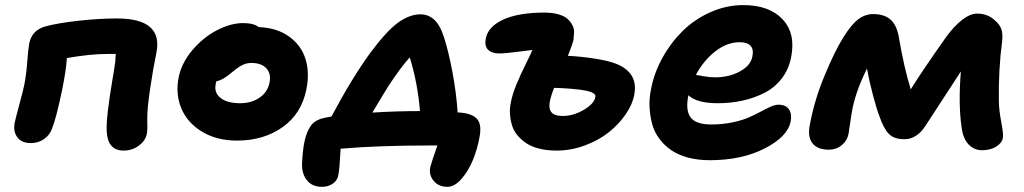

<svg xmlns="http://www.w3.org/2000/svg" viewBox="-20 -577 4000 750"><path d="M462.9 11.2Q401.9 11.2 397 -61Q395 -91.8 401.6 -146.2Q408.2 -200.7 418.2 -259.5Q428.2 -318.4 430.2 -335.9Q430.7 -341.3 431.2 -351.3Q431.6 -361.3 432.1 -366.2H399.9Q330.6 -366.2 241.2 -350.1Q238.8 -305.7 223.1 -228Q199.2 -112.8 183.1 -74.2Q173.8 -48.8 151.6 -33.4Q129.4 -18.1 100.1 -18.1Q64.5 -18.1 47.9 -40.5Q31.2 -63 37.1 -96.2Q41 -115.2 55.7 -169.2Q70.3 -223.1 75.2 -247.1Q82.5 -284.2 86.4 -335.4Q90.3 -386.7 94.2 -407.2Q104.5 -459.5 158.2 -474.1Q208 -487.3 287.6 -496.1Q367.2 -504.9 437 -504.9Q527.8 -504.9 566.2 -471.2Q604.5 -437.5 590.8 -370.1Q578.6 -312.5 566.7 -232.4Q554.7 -152.3 555.2 -110.8Q555.2 -105.5 555.4 -95.7Q555.7 -85.9 555.7 -80.1Q555.7 -74.2 555.2 -66.7Q554.7 -59.1 553.2 -53.2Q547.9 -26.9 522 -7.8Q496.1 11.2 462.9 11.2Z M905.8 -27.8Q827.1 -27.8 769.8 -62.3Q712.4 -96.7 688.7 -152.8Q665 -209 677.7 -273.9Q689 -331.1 731.4 -381.1Q773.9 -431.2 827.6 -459Q881.3 -486.8 929.7 -486.8Q971.2 -486.8 990.7 -471.2Q1062.5 -468.3 1109.9 -433.8Q1157.2 -399.4 1173.6 -345.9Q1189.9 -292.5 1176.8 -228Q1157.7 -132.3 1083.5 -80.1Q1009.3 -27.8 905.8 -27.8ZM822.8 -249Q815.4 -215.3 841.3 -194.6Q867.2 -173.8 918 -173.8Q962.4 -173.8 993.9 -195.6Q1025.4 -217.3 1032.7 -253.9Q1040 -289.1 1020.5 -310.1Q1001 -331.1 961.9 -331.1Q941.9 -331.1 924.8 -322Q907.7 -313 882.8 -292Q850.1 -263.7 825.7 -259.8Q822.8 -253.9 822.8 -249Z M1727.5 152.8Q1693.4 152.8 1674.1 129.6Q1654.8 106.4 1660.6 76.2Q1663.1 64.5 1688.5 -8.8H1662.6Q1456.5 -8.8 1310.5 3.9Q1306.6 82 1301.8 106Q1298.3 127.9 1280 140.4Q1261.7 152.8 1237.8 152.8Q1200.2 152.8 1179.9 128.4Q1159.7 104 1159.7 65.9Q1161.6 17.1 1168.5 -20Q1176.3 -59.6 1192.9 -84Q1209.5 -108.4 1245.6 -116.2Q1255.9 -118.7 1274.9 -122.1Q1353.5 -270 1424.8 -368.2Q1487.8 -453.6 1533.2 -487.3Q1578.6 -521 1622.6 -521Q1652.3 -521 1675.5 -500.7Q1698.7 -480.5 1714.8 -430.2Q1732.4 -375 1747.6 -294.2Q1762.7 -213.4 1767.6 -138.2Q1771.5 -137.2 1778.8 -137.2Q1827.1 -132.8 1845 -110.6Q1862.8 -88.4 1852.5 -38.1Q1844.2 6.8 1826.7 49.3Q1809.1 91.8 1782.2 122.3Q1755.4 152.8 1727.5 152.8ZM1497.6 -241.2Q1475.6 -206.5 1434.6 -137.2Q1525.9 -143.1 1620.6 -143.1Q1610.8 -256.3 1580.6 -353Q1544.9 -313.5 1497.6 -241.2Z M2154.3 11.2Q2117.7 11.2 2087.6 3.9Q2057.6 -3.4 2037.4 -16.6Q2017.1 -29.8 2002 -47.6Q1986.8 -65.4 1980.5 -86.2Q1974.1 -106.9 1972.2 -130.1Q1970.2 -153.3 1975.6 -176.8Q1981 -207.5 1997.3 -247.1Q2013.7 -286.6 2033.9 -327.1Q2054.2 -367.7 2059.6 -381.8Q2043 -379.9 2014.4 -376.2Q1985.8 -372.6 1965.1 -370.4Q1944.3 -368.2 1930.7 -368.2Q1901.9 -368.2 1887 -382.3Q1872.1 -396.5 1877.4 -425.8Q1886.2 -473.1 1945.8 -500.5Q2005.4 -527.8 2106.4 -527.8Q2138.2 -527.8 2161.6 -521Q2185.1 -514.2 2197 -503.2Q2209 -492.2 2216.1 -478.3Q2223.1 -464.4 2222.4 -449.7Q2221.7 -435.1 2220.2 -420.9Q2215.3 -400.9 2198.2 -358.9Q2250 -356.4 2304.4 -347.9Q2358.9 -339.4 2388.7 -327.1Q2474.1 -292 2457.5 -207Q2451.2 -170.4 2425 -131.8Q2398.9 -93.3 2359.6 -61.5Q2320.3 -29.8 2265.9 -9.3Q2211.4 11.2 2154.3 11.2ZM2127.4 -178.2Q2117.7 -124 2177.2 -124Q2220.7 -124 2261.2 -148.4Q2301.8 -172.9 2305.7 -198.2Q2309.1 -215.3 2265.9 -223.4Q2222.7 -231.4 2144.5 -233.9Q2130.9 -199.2 2127.4 -178.2Z M2752.9 48.8Q2705.6 48.8 2666.7 38.3Q2627.9 27.8 2601.1 9Q2574.2 -9.8 2554.9 -35.9Q2535.6 -62 2527.3 -93.3Q2519 -124.5 2517.3 -159.9Q2515.6 -195.3 2523.9 -232.9Q2536.1 -294.4 2568.4 -352.5Q2600.6 -410.6 2647 -456.3Q2693.4 -502 2755.4 -529.5Q2817.4 -557.1 2883.3 -557.1Q2984.9 -557.1 3036.9 -501.7Q3088.9 -446.3 3070.3 -353Q3061 -305.7 3033.4 -270Q3005.9 -234.4 2965.8 -214.1Q2925.8 -193.8 2880.1 -183.8Q2834.5 -173.8 2783.2 -173.8Q2701.7 -173.8 2668.9 -205.1V-204.1Q2657.2 -146.5 2677.5 -118.7Q2697.8 -90.8 2758.3 -90.8Q2802.2 -90.8 2840.8 -98.9Q2879.4 -106.9 2904.8 -118.2Q2930.2 -129.4 2950.9 -140.6Q2971.7 -151.9 2989.5 -159.9Q3007.3 -168 3021 -168Q3049.8 -168 3062 -149.7Q3074.2 -131.3 3068.4 -102.1Q3056.6 -43 2967 2.9Q2877.4 48.8 2752.9 48.8ZM2869.1 -412.1Q2819.8 -412.1 2773.9 -376.2Q2728 -340.3 2698.2 -284.2Q2702.1 -284.2 2726.8 -279.5Q2751.5 -274.9 2772.9 -274.9Q2828.1 -274.9 2870.4 -298.1Q2912.6 -321.3 2918.9 -356Q2924.8 -382.8 2912.4 -397.5Q2899.9 -412.1 2869.1 -412.1Z M3217.8 7.8Q3172.9 7.8 3153.3 -17.8Q3133.8 -43.5 3143.6 -90.8Q3162.6 -190.9 3201.7 -283.2Q3239.7 -375 3272.7 -428.5Q3305.7 -481.9 3332.8 -502Q3359.9 -522 3390.6 -522Q3434.1 -522 3458.3 -500.7Q3482.4 -479.5 3490.7 -434.1Q3510.7 -315.4 3537.6 -228Q3583.5 -301.8 3672.9 -428.2Q3705.1 -473.6 3737.5 -498.8Q3770 -523.9 3796.4 -523.9Q3837.9 -523.9 3865.7 -498Q3884.3 -482.4 3891.1 -464.4Q3897.9 -446.3 3894.5 -415Q3879.9 -306.2 3881.8 -181.2Q3882.3 -146.5 3891.4 -98.9Q3900.4 -51.3 3897.5 -38.1Q3893.1 -17.1 3870.6 -3.7Q3848.1 9.8 3816.4 9.8Q3785.2 9.8 3763.9 -12.5Q3742.7 -34.7 3736.8 -75.2Q3722.7 -168.9 3733.4 -297.9Q3662.1 -189.5 3594.7 -85Q3561 -33.2 3512.7 -33.2Q3471.7 -33.2 3451.7 -54.4Q3431.6 -75.7 3415.5 -122.1Q3405.8 -146 3390.6 -202.9Q3375.5 -259.8 3366.7 -309.1Q3326.2 -228 3310.5 -155.8Q3305.7 -130.4 3300.8 -95.2Q3295.9 -60.1 3294.4 -53.2Q3289.1 -26.9 3267.6 -9.5Q3246.1 7.8 3217.8 7.8Z"/></svg>

Font: Shantell Sans Irregular
Style: Bold Italic
Weight: 700
Italic angle: -11.31°
Designer: Stephen Nixon, Anya Danilova, Shantell Martin
Foundry: Arrow Type
Version: Version 1.006;[9816181b4]